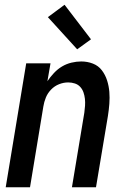

<svg xmlns="http://www.w3.org/2000/svg" viewBox="-20 -786 540 806"><path d="M4 0 90 -520H192L179 -445Q191 -463 206.5 -479.5Q222 -496 240.5 -507Q259 -518 280 -523Q301 -528 321 -528Q347 -528 370 -519Q393 -510 407.5 -491Q422 -472 429.5 -448.5Q437 -425 439 -400.5Q441 -376 439 -350Q437 -324 433 -299L383 0H282L334 -313Q336 -327 337 -342Q338 -357 336.5 -371Q335 -385 330.5 -398Q326 -411 317 -421Q308 -431 294.5 -435.5Q281 -440 266 -440Q247 -440 228 -432.5Q209 -425 194.5 -410Q180 -395 172.5 -376.5Q165 -358 162 -339L106 0ZM304 -579 181 -714 251 -766 362 -621Z"/></svg>

Font: Iosevka SS04 Semibold
Style: Italic
Weight: 600
Italic angle: -9°
Monospace: yes
Designer: Belleve Invis
Foundry: Belleve Invis
Version: Version 19.0.0; ttfautohint (v1.8.4)